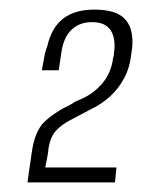

<svg xmlns="http://www.w3.org/2000/svg" viewBox="-20 -615 295 399"><path d="M37 -236 46 -298Q52 -342 72 -361.5Q92 -381 129 -399Q133 -402 137 -404Q141 -406 146 -408Q173 -419 192 -441Q211 -463 215 -494Q216 -497 216.5 -500Q217 -503 217 -506Q221 -535 210 -552Q199 -569 171 -569Q146 -569 129.5 -554Q113 -539 108 -509L102 -469H67Q69 -480 70.5 -488.5Q72 -497 73.5 -504Q75 -511 78 -518Q87 -558 111.5 -576.5Q136 -595 175 -595Q210 -595 228 -584.5Q246 -574 252 -553Q258 -532 253 -504Q250 -475 238 -452.5Q226 -430 207.5 -413.5Q189 -397 165 -386Q143 -374 125.5 -365Q108 -356 96.5 -343.5Q85 -331 81 -308Q80 -297 78 -287Q76 -277 74 -267H222L219 -236Z"/></svg>

Font: Alumni Sans Thin Light
Style: Italic
Weight: 300
Italic angle: -8°
Version: Version 1.016